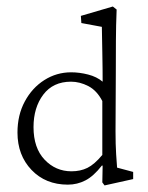

<svg xmlns="http://www.w3.org/2000/svg" viewBox="-20 -562 455 590"><path d="M301.3 7.8 294.4 -1.5 295.4 -53.2H293Q267.6 -20.5 242.4 -7.6Q217.3 5.4 188.5 5.4Q120.1 5.4 76.9 -39.8Q33.7 -85 33.7 -154.8Q33.7 -208.5 56.2 -250.2Q78.6 -292 116.2 -315.9Q153.8 -339.8 198.7 -339.8Q224.1 -339.8 250.7 -333Q277.3 -326.2 295.4 -311Q295.4 -324.7 295.2 -349.9Q294.9 -375 294.4 -402.3Q293.9 -429.7 293.5 -451.4Q293 -473.1 293 -479.5L230 -491.2L228.5 -513.2L326.7 -542L338.4 -532.7Q336.4 -483.9 336.2 -436.5Q335.9 -389.2 335.9 -338.4L335 -158.2Q335 -118.2 336.9 -87.9Q338.9 -57.6 339.8 -46.9L389.2 -33.7V-11.7ZM199.7 -35.6Q227.1 -35.6 248.5 -46.1Q270 -56.6 294.4 -85.9V-251.5Q277.8 -283.7 251.5 -297.4Q225.1 -311 198.2 -311Q143.1 -311 113 -271.2Q83 -231.4 83 -171.4Q83 -107.4 116.9 -71.5Q150.9 -35.6 199.7 -35.6Z"/></svg>

Font: Lateef ExtraLight
Style: Regular
Weight: 200
Designer: SIL International
Foundry: SIL International
Version: Version 4.200